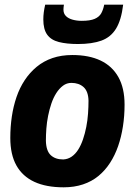

<svg xmlns="http://www.w3.org/2000/svg" viewBox="-20 -790 584 820"><path d="M252 10Q177 10 126.5 -13.5Q76 -37 50 -83.5Q24 -130 24 -201Q24 -248 30.5 -292Q37 -336 50.5 -375.5Q64 -415 85.5 -447.5Q107 -480 136.5 -504.5Q166 -529 204 -542Q242 -555 289 -555Q360 -555 409.5 -531.5Q459 -508 485.5 -461Q512 -414 512 -343Q512 -295 505 -250Q498 -205 484.5 -166Q471 -127 450 -94.5Q429 -62 400.5 -38.5Q372 -15 334.5 -2.5Q297 10 252 10ZM250 -109Q270 -110 286 -121Q302 -132 314 -151Q326 -170 334.5 -195Q343 -220 348.5 -248Q354 -276 356 -305Q358 -334 358 -360Q357 -400 337 -418Q317 -436 285 -436Q265 -436 249 -424Q233 -412 220.5 -392.5Q208 -373 199.5 -348Q191 -323 185.5 -295.5Q180 -268 178 -241Q176 -214 176 -189Q177 -146 196.5 -127.5Q216 -109 250 -109ZM313 -602Q265 -602 231.5 -610.5Q198 -619 181.5 -642Q165 -665 165 -707Q165 -722 167 -737.5Q169 -753 173 -770H253Q252 -763 251.5 -758Q251 -753 251 -749Q251 -732 261.5 -721.5Q272 -711 290 -706Q308 -701 329 -701Q365 -701 384.5 -709.5Q404 -718 412.5 -733.5Q421 -749 425 -770H506Q498 -704 475.5 -667.5Q453 -631 413 -616.5Q373 -602 313 -602Z"/></svg>

Font: Georama ExtraCondensed Thin
Style: Bold Italic
Weight: 700
Italic angle: -9°
Version: Version 1.001